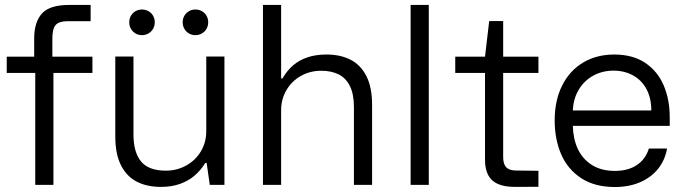

<svg xmlns="http://www.w3.org/2000/svg" viewBox="-20 -750 2779 779"><path d="M260.7 -730H347.7V-664.1H259.3Q231.9 -664.1 217.8 -657.5Q203.6 -650.9 198 -635Q192.4 -619.1 192.4 -589.4V-520H118.7V-594.2Q118.7 -660.2 150.1 -695.1Q181.6 -730 260.7 -730ZM7.3 -520H355V-454.1H7.3ZM196.8 -502.4V0H123V-502.4Z M818.4 -88.9 816.9 -217.8V-520.5H890.6V0H831.1ZM652.8 -57.6Q698.2 -57.6 735.8 -78.6Q773.4 -99.6 795.2 -136.2Q816.9 -172.9 816.9 -217.8L818.4 -88.9H813Q794.9 -59.6 769.8 -37.8Q744.6 -16.1 710.4 -3.9Q676.3 8.3 632.8 8.3Q576.7 8.3 535.4 -12.7Q494.1 -33.7 470.9 -79.3Q447.8 -125 447.8 -195.8V-520.5H521.5V-205.6Q521.5 -132.3 552.2 -95Q583 -57.6 652.8 -57.6ZM504.4 -659.7Q504.4 -674.3 511.2 -686Q518.1 -697.8 529.8 -704.6Q541.6 -711.4 555.7 -711.4Q570.4 -711.4 582.4 -704.7Q594.3 -697.9 601.1 -686.1Q607.9 -674.3 607.9 -659.7Q607.9 -645 601.1 -633.1Q594.2 -621.1 582.3 -614.3Q570.4 -607.4 555.7 -607.4Q541.6 -607.4 529.8 -614.3Q518.1 -621.1 511.2 -633.1Q504.4 -645 504.4 -659.7ZM721.2 -659.7Q721.2 -674.3 728 -686Q734.9 -697.8 746.6 -704.6Q758.4 -711.4 772.5 -711.4Q787.2 -711.4 799.2 -704.7Q811.1 -697.9 817.9 -686.1Q824.7 -674.3 824.7 -659.7Q824.7 -645 817.9 -633.1Q811 -621.1 799.1 -614.3Q787.2 -607.4 772.5 -607.4Q758.4 -607.4 746.6 -614.3Q734.9 -621.1 728 -633.1Q721.2 -645 721.2 -659.7Z M1120.6 -730V0H1046.9V-730ZM1283.2 -462.9Q1237.8 -462.9 1200.7 -441.9Q1163.6 -420.9 1142.1 -384.3Q1120.6 -347.7 1120.6 -302.7V-431.6H1126Q1144 -462.9 1168.7 -484.4Q1193.4 -505.9 1227.1 -517.3Q1260.7 -528.8 1304.7 -528.8Q1360.8 -528.8 1402.1 -507.8Q1443.4 -486.8 1466.6 -441.2Q1489.7 -395.5 1489.7 -324.7V0H1416V-314.9Q1416 -367.2 1400.1 -399.9Q1384.3 -432.6 1354.7 -447.8Q1325.2 -462.9 1283.2 -462.9Z M1719.7 -730V0H1646V-730Z M1947.8 -102.1V-520L1964.8 -664.6H2021.5V-114.3Q2021.5 -92.3 2027.8 -80.1Q2034.2 -67.9 2046.1 -63Q2058.1 -58.1 2077.1 -58.1L2164.6 -57.1V7.8L2069.3 8.3Q2027.3 8.3 2000.5 -3.4Q1973.6 -15.1 1960.7 -39.6Q1947.8 -64 1947.8 -102.1ZM1827.1 -520H2164.6V-454.1H1827.1Z M2230.5 -261.2Q2230.5 -342.3 2260.7 -402.8Q2291 -463.4 2345.7 -496.1Q2400.4 -528.8 2472.2 -528.8Q2547.4 -528.8 2597.9 -494.9Q2648.4 -460.9 2672.9 -403.3Q2697.3 -345.7 2697.3 -274.4V-239.3H2304.2Q2305.2 -187.5 2324.2 -146.2Q2343.3 -105 2381.3 -80.8Q2419.4 -56.6 2474.6 -56.6Q2528.8 -56.6 2564.2 -80.6Q2599.6 -104.5 2612.8 -147.5H2686.5Q2678.2 -100.1 2649.9 -64.9Q2621.6 -29.8 2576.7 -10.5Q2531.7 8.8 2474.6 8.8Q2393.1 8.8 2338.1 -27.1Q2283.2 -63 2256.8 -124Q2230.5 -185.1 2230.5 -261.2ZM2469.2 -463.4Q2424.8 -463.4 2387.9 -443.6Q2351.1 -423.8 2328.6 -387Q2306.2 -350.1 2304.2 -301.8H2622.6Q2622.6 -352.1 2602.8 -388.7Q2583 -425.3 2548.1 -444.3Q2513.2 -463.4 2469.2 -463.4Z"/></svg>

Font: Wand UI Pro
Style: Regular
Weight: 400
Designer: Andreas Faust
Version: Version 1.003;FEAKit 1.0